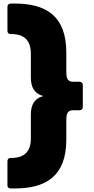

<svg xmlns="http://www.w3.org/2000/svg" viewBox="-20 -855 532 1083"><path d="M40 208H63C236 208 354 141 354 -67V-174C354 -223 366 -233 394 -233H429C439 -233 447 -240 447 -251V-376C447 -386 439 -394 429 -394H394C366 -394 354 -404 354 -453V-559C354 -768 236 -835 63 -835H40C29 -835 22 -827 22 -817V-680C22 -670 29 -663 40 -663H43C119 -663 154 -625 154 -552V-419C154 -362 174 -327 224 -313C174 -300 154 -264 154 -208V-73C154 -2 119 36 43 36H40C29 36 22 43 22 54V191C22 202 29 208 40 208Z"/></svg>

Font: LINE Seed JP App_OTF ExtraBold
Style: Regular
Weight: 800
Designer: LINE & Fontrix & Fontworks
Version: Version 1.013